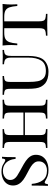

<svg xmlns="http://www.w3.org/2000/svg" viewBox="942 -1604 676 2601"><g transform="rotate(-90 1280.5 -304.0)"><path d="M377.4 -585Q400.9 -570.8 411.6 -570.8Q420.9 -570.8 425.8 -581.5Q430.7 -592.3 433.6 -615.2H456.5Q451.7 -563 451.7 -431.2H428.7Q424.8 -477.1 406.5 -515.9Q388.2 -554.7 352.8 -578.9Q317.4 -603 264.6 -603Q229.5 -603 201.7 -590.1Q173.8 -577.1 158.2 -554.7Q142.6 -532.2 142.6 -503.9Q142.6 -472.7 158.2 -450Q173.8 -427.2 198.2 -410.9Q222.7 -394.5 268.1 -369.6Q290 -358.4 300.3 -352.1Q362.3 -319.3 400.1 -293Q438 -266.6 460.7 -233.2Q483.4 -199.7 483.4 -155.8Q483.4 -101.1 456.1 -62.7Q428.7 -24.4 382.1 -5.1Q335.4 14.2 278.3 14.2Q230.5 14.2 199.7 4.2Q168.9 -5.9 141.6 -22.9Q119.1 -37.1 107.4 -37.1Q98.1 -37.1 93.3 -26.6Q88.4 -16.1 85.4 6.8H62.5Q66.4 -42 66.4 -212.9H89.4Q96.2 -120.1 139.2 -63Q182.1 -5.9 271.5 -5.9Q303.2 -5.9 331.3 -18.1Q359.4 -30.3 377 -55.7Q394.5 -81.1 394.5 -119.1Q394.5 -152.3 375.2 -177.7Q356 -203.1 324.2 -223.4Q292.5 -243.7 235.4 -272.9Q182.1 -300.3 146.7 -325.4Q111.3 -350.6 89.4 -385.3Q67.4 -419.9 67.4 -465.8Q67.4 -515.6 93.3 -551Q119.1 -586.4 161.9 -604.2Q204.6 -622.1 255.4 -622.1Q286.1 -622.1 308.3 -616.9Q330.6 -611.8 345.2 -604.2Q359.9 -596.7 377.4 -585Z M1148.4 -502V-106Q1148.4 -68.4 1154.5 -51.3Q1160.6 -34.2 1177 -27.8Q1193.4 -21.5 1229.5 -20V0Q1188 -2.9 1101.6 -2.9Q1021.5 -2.9 974.6 0V-20Q1010.7 -21.5 1027.1 -27.8Q1043.5 -34.2 1049.6 -51.3Q1055.7 -68.4 1055.7 -106V-305.2H750.5V-106Q750.5 -68.4 756.6 -51.3Q762.7 -34.2 779.1 -27.8Q795.4 -21.5 831.5 -20V0Q785.6 -2.9 704.6 -2.9Q618.7 -2.9 576.7 0V-20Q612.8 -21.5 629.2 -27.8Q645.5 -34.2 651.6 -51.3Q657.7 -68.4 657.7 -106V-502Q657.7 -539.6 651.6 -556.6Q645.5 -573.7 629.2 -580.1Q612.8 -586.4 576.7 -587.9V-607.9Q618.2 -605 704.6 -605Q785.6 -605 831.5 -607.9V-587.9Q795.4 -586.4 779.1 -580.1Q762.7 -573.7 756.6 -556.6Q750.5 -539.6 750.5 -502V-325.2H1055.7V-502Q1055.7 -539.6 1049.6 -556.6Q1043.5 -573.7 1027.1 -580.1Q1010.7 -586.4 974.6 -587.9V-607.9Q1021.5 -605 1101.6 -605Q1188 -605 1229.5 -607.9V-587.9Q1193.4 -586.4 1177 -580.1Q1160.6 -573.7 1154.5 -556.6Q1148.4 -539.6 1148.4 -502Z M1823.2 -492.2V-271Q1823.2 -202.1 1814 -153.6Q1804.7 -105 1782.7 -68.8Q1758.8 -30.8 1712.9 -8.3Q1667 14.2 1609.4 14.2Q1506.8 14.2 1451.7 -29.8Q1421.9 -56.6 1406 -86.7Q1390.1 -116.7 1383.8 -158.9Q1377.4 -201.2 1377.4 -268.1V-502Q1377.4 -539.6 1371.3 -556.6Q1365.2 -573.7 1348.9 -580.1Q1332.5 -586.4 1296.4 -587.9V-607.9Q1338.9 -605 1424.3 -605Q1504.9 -605 1551.3 -607.9V-587.9Q1515.1 -586.4 1499 -580.1Q1482.9 -573.7 1476.8 -556.6Q1470.7 -539.6 1470.7 -502V-251Q1470.7 -176.8 1480.7 -128.4Q1490.7 -80.1 1523.2 -50.5Q1555.7 -21 1618.7 -21Q1719.2 -21 1759.8 -83.7Q1800.3 -146.5 1800.3 -259.8V-492.2Q1800.3 -528.8 1791.7 -548.8Q1783.2 -568.8 1763.9 -577.6Q1744.6 -586.4 1709.5 -587.9V-607.9Q1745.1 -605 1811.5 -605Q1871.6 -605 1904.3 -607.9V-587.9Q1869.6 -586.4 1852.8 -577.9Q1835.9 -569.3 1829.6 -549.8Q1823.2 -530.3 1823.2 -492.2Z M2519.5 -490.2Q2519.5 -438.5 2522.5 -408.2H2499.5Q2493.7 -478 2480.7 -514.9Q2467.8 -551.8 2438.7 -568.4Q2409.7 -585 2355.5 -585H2291.5V-116.2Q2291.5 -74.7 2299.3 -55.4Q2307.1 -36.1 2327.6 -28.8Q2348.1 -21.5 2392.6 -20V0Q2340.8 -2.9 2245.6 -2.9Q2146 -2.9 2097.7 0V-20Q2142.1 -21.5 2162.6 -28.8Q2183.1 -36.1 2190.9 -55.4Q2198.7 -74.7 2198.7 -116.2V-585H2134.8Q2080.6 -585 2051.8 -568.4Q2022.9 -551.8 2009.8 -514.6Q1996.6 -477.5 1990.7 -408.2H1967.8Q1970.7 -439.9 1970.7 -490.2Q1970.7 -542.5 1963.9 -607.9Q2046.9 -605 2245.6 -605Q2443.8 -605 2526.9 -607.9Q2519.5 -543.9 2519.5 -490.2Z"/></g></svg>

Font: TypoPRO Playfair Display SC
Style: Regular
Weight: 400
Designer: Claus Eggers Sørensen
Foundry: Claus Eggers Sørensen
Version: Version 1.004;PS 001.004;hotconv 1.0.70;makeotf.lib2.5.58329